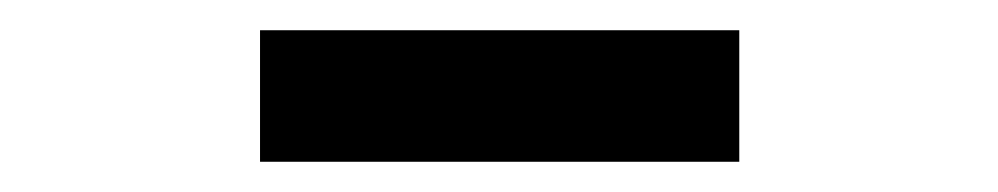

<svg xmlns="http://www.w3.org/2000/svg" viewBox="-20 -780 660 127"><path d="M152 -673V-760H469V-673Z"/></svg>

Font: Noto Sans TC SemiBold
Style: Regular
Weight: 600
Designer: Ryoko NISHIZUKA  (kana, bopomofo & ideographs); Paul D. Hunt (Latin, Greek & Cyrillic); Sandoll Communications , Soo-you
Foundry: Adobe
Version: Version 2.004-H2;hotconv 1.0.118;makeotfexe 2.5.65603